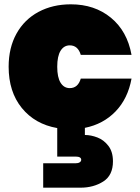

<svg xmlns="http://www.w3.org/2000/svg" viewBox="-20 -591 649 889"><path d="M354 -227H589Q572 -134 515 -75Q458 -16 373 1V34Q401 34 431 45.5Q461 57 482 84.5Q503 112 503 156Q503 221 458 249.5Q413 278 353 278H180V165H330Q342 165 349 160.5Q356 156 356 149Q356 134 330 134H245V2Q142 -16 81 -91Q20 -166 20 -282Q20 -370 56.5 -435.5Q93 -501 158.5 -536Q224 -571 308 -571Q418 -571 493.5 -509Q569 -447 589 -337H354Q341 -381 303 -381Q276 -381 260.5 -356Q245 -331 245 -282Q245 -233 260.5 -208Q276 -183 303 -183Q341 -183 354 -227Z"/></svg>

Font: Poppins Black A&M
Style: Regular
Weight: 900
Designer: Ninad Kale (Devanagari), Jonny Pinhorn (Latin)
Foundry: Indian Type Foundry
Version: 4.004